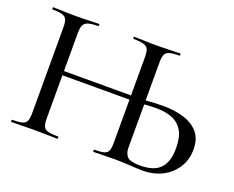

<svg xmlns="http://www.w3.org/2000/svg" viewBox="-103 -801 1199 982"><g transform="rotate(20 496.0 -310.5)"><path d="M747 4Q730 4 704.5 2.5Q679 1 651.5 -0.5Q624 -2 602 -2Q567 -2 536 -1Q505 0 480 0Q478 0 478 -6Q478 -12 480 -12Q516 -12 533.5 -17Q551 -22 556.5 -37Q562 -52 562 -81V-542Q562 -571 556.5 -586Q551 -601 532.5 -607Q514 -613 476 -613Q473 -613 473 -619Q473 -625 476 -625Q500 -625 531.5 -623.5Q563 -622 602 -622Q636 -622 668.5 -623.5Q701 -625 725 -625Q728 -625 728 -619Q728 -613 725 -613Q690 -613 671.5 -607.5Q653 -602 647 -587.5Q641 -573 641 -544V-81Q641 -52 656.5 -34Q672 -16 727 -16Q805 -16 838 -53Q871 -90 871 -161Q871 -221 851 -255.5Q831 -290 794.5 -305Q758 -320 708 -320Q679 -320 649.5 -317.5Q620 -315 597 -314L594 -335Q622 -337 659.5 -340Q697 -343 736 -343Q797 -343 847 -328Q897 -313 927 -279Q957 -245 957 -186Q957 -131 930 -88Q903 -45 856 -20.5Q809 4 747 4ZM33 0Q31 0 31 -6Q31 -12 33 -12Q69 -12 87.5 -17Q106 -22 112 -37Q118 -52 118 -81V-544Q118 -573 112 -587.5Q106 -602 88 -607.5Q70 -613 35 -613Q32 -613 32 -619Q32 -625 35 -625Q60 -625 91 -623.5Q122 -622 156 -622Q196 -622 227.5 -623.5Q259 -625 284 -625Q286 -625 286 -619Q286 -613 284 -613Q247 -613 228.5 -607Q210 -601 203.5 -586Q197 -571 197 -542V-81Q197 -52 203 -37Q209 -22 228 -17Q247 -12 284 -12Q286 -12 286 -6Q286 0 284 0Q258 0 227 -1Q196 -2 156 -2Q122 -2 90 -1Q58 0 33 0ZM155 -314V-337H591V-314Z"/></g></svg>

Font: Cormorant Medium
Style: Regular
Weight: 500
Designer: Christian Thalmann (Catharsis Fonts)
Foundry: Catharsis Fonts
Version: Version 4.000